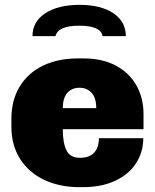

<svg xmlns="http://www.w3.org/2000/svg" viewBox="-20 -762 641 792"><path d="M572 -291V-229H239Q239 -173 254 -142Q269 -111 310 -111Q349 -111 368.5 -132.5Q388 -154 388 -192H571Q571 -135 541.5 -89Q512 -43 455.5 -16.5Q399 10 322 10H307Q227 10 163.5 -19.5Q100 -49 63.5 -105.5Q27 -162 27 -240V-271Q27 -349 61.5 -405.5Q96 -462 158 -491.5Q220 -521 300 -521H325Q402 -521 457.5 -491.5Q513 -462 542.5 -410Q572 -358 572 -291ZM239 -316H377Q377 -358 358 -379Q339 -400 308 -400Q276 -400 257.5 -378.5Q239 -357 239 -316ZM499 -613H403Q396 -656 307 -656Q219 -656 209 -613H114Q114 -673 167 -707.5Q220 -742 308 -742Q396 -742 447.5 -707.5Q499 -673 499 -613Z"/></svg>

Font: Chivo Black
Style: Regular
Weight: 900
Designer: Hector Gatti
Foundry: Omnibus-Type
Version: Version 1.007